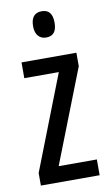

<svg xmlns="http://www.w3.org/2000/svg" viewBox="-85 -783 473 827"><g transform="rotate(-10 151.5 -369.5)"><path d="M282 0H25V-55L186 -468H35V-537H275V-478L115 -69H282ZM159 -739Q205 -739 205 -681Q205 -624 159 -624Q137 -624 124 -639Q111 -654 111 -681Q111 -739 159 -739Z"/></g></svg>

Font: Noto Sans Lao UI ExtCond
Style: Regular
Weight: 400
Width: 2
Designer: Monotype Design Team
Foundry: Monotype Imaging Inc.
Version: Version 2.000; ttfautohint (v1.8.4.7-5d5b)